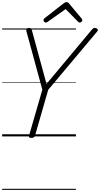

<svg xmlns="http://www.w3.org/2000/svg" viewBox="-20 -1276 935 1796"><path d="M272 14Q246 14 251 -5L376 -437L227 -984Q223 -999 229.5 -1006.5Q236 -1014 249 -1015Q264 -1015 269.5 -1010Q275 -1005 278 -994L415 -491L837 -996Q849 -1010 857.5 -1014Q866 -1018 879 -1012Q891 -1009 894.5 -1000.5Q898 -992 888 -980L431 -436L307 -5Q301 14 272 14ZM408 -1065Q399 -1065 393 -1072.5Q387 -1080 387 -1087Q387 -1093 389 -1096.5Q391 -1100 395 -1104L573 -1243Q582 -1250 588.5 -1253Q595 -1256 603 -1256Q610 -1256 616 -1252.5Q622 -1249 627 -1242L744 -1102Q747 -1098 748.5 -1094Q750 -1090 750 -1086Q750 -1077 741.5 -1071Q733 -1065 726 -1065Q720 -1065 715.5 -1068Q711 -1071 707 -1076L594 -1191L429 -1074Q423 -1070 418 -1067.5Q413 -1065 408 -1065ZM0 490H690V500H0ZM0 -20H690V0H0ZM0 -505H690V-500H0ZM0 -1010H690V-1000H0Z"/></svg>

Font: Playwrite AU QLD Guides
Style: Regular
Weight: 400
Designer: Veronika Burian, José Scaglione
Foundry: TypeTogether
Version: Version 1.003